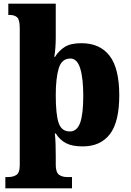

<svg xmlns="http://www.w3.org/2000/svg" viewBox="-20 -780 708 1040"><path d="M9 240V179H24Q52 179 69.5 167Q87 155 87 115V-627Q87 -674 72.5 -686.5Q58 -699 33 -699H25V-760H282V-576Q282 -552 280 -522.5Q278 -493 274 -472H278Q299 -506 331 -526Q363 -546 421 -546Q521 -546 573.5 -478Q626 -410 626 -264Q626 -119 575 -53Q524 13 428 13Q371 13 337.5 -4.5Q304 -22 282 -57H277Q280 -32 281 1Q282 34 282 66V111Q282 153 299 166Q316 179 344 179H370V240ZM358 -68Q397 -68 414 -114.5Q431 -161 431 -261Q431 -356 414.5 -409.5Q398 -463 361 -463Q314 -463 298 -409.5Q282 -356 282 -264Q282 -161 297.5 -114.5Q313 -68 358 -68Z"/></svg>

Font: Noto Serif Hentaigana Black
Style: Regular
Weight: 900
Designer: Kazuhiro Yamada
Foundry: nipponia
Version: Version 1.000; ttfautohint (v1.8.4.7-5d5b)